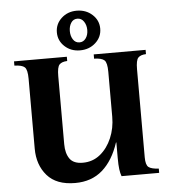

<svg xmlns="http://www.w3.org/2000/svg" viewBox="-60 -962 922 1032"><g transform="rotate(-5 400.5 -446.0)"><path d="M304 15Q203 15 153 -42.5Q103 -100 103 -188V-565Q103 -614 88.5 -627.5Q74 -641 33 -642V-665H318V-642Q289 -641 276 -627.5Q263 -614 263 -565V-198Q263 -149 283.5 -119.5Q304 -90 354 -90Q408 -90 448 -122.5Q488 -155 510.5 -208Q533 -261 533 -322V-565Q533 -614 518.5 -627.5Q504 -641 463 -642V-665H743V-642Q714 -641 701 -627.5Q688 -614 688 -565V-90Q688 -49 703 -37Q718 -25 758 -23V0H555Q549 -16 546 -38.5Q543 -61 543 -100V-183H541Q510 -88 451.5 -36.5Q393 15 304 15ZM392 -693Q343 -693 309.5 -724Q276 -755 276 -800Q276 -845 309.5 -876Q343 -907 392 -907Q442 -907 476 -876Q510 -845 510 -800Q510 -755 476 -724Q442 -693 392 -693ZM393 -736Q414 -736 427 -754Q440 -772 440 -799Q440 -825 427 -844.5Q414 -864 392 -864Q370 -864 358 -845.5Q346 -827 346 -801Q346 -774 358.5 -755Q371 -736 393 -736Z"/></g></svg>

Font: Bona Nova SC
Style: Bold
Weight: 700
Designer: Mateusz Machalski
Foundry: Capitalics
Version: Version 4.001; ttfautohint (v1.8.4.7-5d5b)